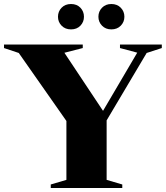

<svg xmlns="http://www.w3.org/2000/svg" viewBox="-35 -937 826 957"><path d="M58.5 -673 -15 -697.5V-715H377.5V-697.5L286 -674L478.5 -384.5L649 -674.5L563 -697.5V-715H771.5V-697.5L696 -673L496.5 -337V-40.5L574.5 -17.5V0H218V-17.5L296 -40.5V-334ZM319 -790.5Q290 -790.5 272 -809Q254 -827.5 254 -853.5Q254 -880 272 -898.5Q290 -917 319 -917Q348 -917 365.8 -898.5Q383.5 -880 383.5 -853.5Q383.5 -827.5 365.8 -809Q348 -790.5 319 -790.5ZM520 -790.5Q491.5 -790.5 473.5 -809Q455.5 -827.5 455.5 -853.5Q455.5 -880 473.5 -898.5Q491.5 -917 520 -917Q549 -917 567 -898.5Q585 -880 585 -853.5Q585 -827.5 567 -809Q549 -790.5 520 -790.5Z"/></svg>

Font: Newsreader 72pt
Style: Bold
Weight: 700
Designer: Hugues Gentile
Foundry: Production Type
Version: Version 1.003; ttfautohint (v1.8.3)